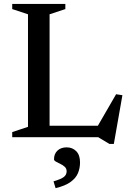

<svg xmlns="http://www.w3.org/2000/svg" viewBox="-20 -696 659 974"><path d="M557.5 34H535L478 0H169.5L170 -58H524.5L464 -36.5L569 -218L601 -213ZM231.5 -623.5V0H42V-26L122 -52.5V-623.5L42 -650V-676H311.5V-650ZM251.5 224Q290.5 212.5 304.2 201.5Q318 190.5 318 173Q318 159 308.5 150.2Q299 141.5 286.2 135.5Q273.5 129.5 263.8 124Q254 118.5 254 112Q254 84.5 271.5 68Q289 51.5 318.5 51.5Q347.5 51.5 366.8 71Q386 90.5 386 128Q386 157 375.5 182.2Q365 207.5 338.2 227Q311.5 246.5 262 258.5Z"/></svg>

Font: Newsreader 16pt 16pt Medium
Style: Regular
Weight: 500
Version: Version 1.003